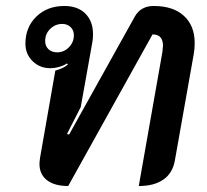

<svg xmlns="http://www.w3.org/2000/svg" viewBox="-20 -613 692 642"><path d="M112 -65Q112 -72 114 -86L165 -377Q191 -384 207 -397L204 -401Q194 -394 178.5 -389.5Q163 -385 148 -385Q113 -385 89 -408.5Q65 -432 65 -467Q65 -522 101.5 -557.5Q138 -593 195 -593Q240 -593 265.5 -567.5Q291 -542 291 -499Q291 -482 289 -473L250 -255L204 -165L211 -163L431 -558Q451 -593 494 -593Q559 -593 595 -560Q631 -527 631 -469Q631 -451 628 -433L565 -78Q558 -35 527 -13Q496 9 444 9L523 -439Q525 -455 525 -460Q525 -498 490 -498L208 9Q162 9 137 -10.5Q112 -30 112 -65ZM227 -495Q227 -512 216 -522.5Q205 -533 188 -533Q165 -533 148 -516.5Q131 -500 131 -476Q131 -459 142 -448.5Q153 -438 171 -438Q194 -438 210.5 -455Q227 -472 227 -495Z"/></svg>

Font: K2D SemiBold
Style: Italic
Weight: 600
Italic angle: -10°
Designer: Katatrad Aksorn Co.,Ltd.
Foundry: Cadson Demak Co.,Ltd.
Version: Version 1.000; ttfautohint (v1.6)